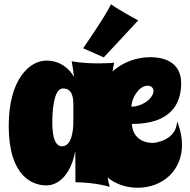

<svg xmlns="http://www.w3.org/2000/svg" viewBox="-20 -845 893 903"><path d="M832 -454C832 -544 764 -576 688 -576C622 -576 558 -553 509 -509C512 -524 514 -538 517 -550C517 -550 485 -547 442 -547C405 -547 359 -549 317 -557C322 -531 326 -505 328 -483C308 -519 266 -560 198 -560C119 -560 21 -472 21 -253C21 -11 137 27 198 27C262 27 316 -34 334 -135L335 12C438 14 496 34 496 34C492 19 489 5 486 -10C527 23 577 38 627 38C748 38 836 -46 836 -163C836 -195 830 -232 813 -274C809 -181 702 -173 702 -173C701 -173 607 -166 600 -262C783 -262 832 -356 832 -454ZM325 -273C325 -232 318 -157 271 -157C229 -157 226 -235 226 -270C226 -306 229 -429 276 -429C320 -429 325 -387 325 -352C325 -346 325 -341 325 -273ZM679 -375C679 -375 646 -344 598 -343C600 -393 637 -426 637 -426C650 -437 663 -442 674 -442C690 -442 702 -432 702 -417C702 -405 695 -390 679 -375ZM630 -749C630 -749 542 -796 502 -825C476 -769 371 -618 371 -618L468 -575Z"/></svg>

Font: Spicy Rice
Style: Regular
Weight: 400
Designer: Astigmatic (AOETI)
Foundry: Astigmatic (AOETI)
Version: Version 1.000